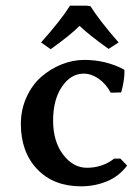

<svg xmlns="http://www.w3.org/2000/svg" viewBox="-20 -653 472 683"><path d="M277.8 -391.1Q231.9 -391.1 200.4 -344.7Q168.9 -298.3 168.9 -224.1Q168.9 -149.9 204.6 -103Q240.2 -56.2 289.1 -56.2Q344.7 -56.2 386.2 -88.9H408.2L432.1 -64Q403.8 -25.9 360.6 -8.1Q317.4 9.8 268.1 9.8Q170.4 9.8 112.3 -51.3Q54.2 -112.3 54.2 -211.9Q54.2 -262.7 74 -306.6Q93.8 -350.6 126.2 -379.2Q158.7 -407.7 198.7 -423.8Q238.8 -439.9 279.8 -439.9Q356.4 -439.9 420.9 -405.8L422.9 -402.8Q422.9 -365.2 411.1 -324.2L374 -323.2Q356 -356 330.1 -373.5Q304.2 -391.1 277.8 -391.1ZM289.1 -632.8 301.8 -630.9Q334.5 -579.1 401.9 -502L366.2 -479Q291.5 -532.7 263.2 -561Q230 -527.8 160.2 -478L126 -502Q196.8 -581.1 229 -632.8Z"/></svg>

Font: Linear Smooth
Style: Bold
Weight: 700
Designer: Philipp H. Poll, Flanker
Foundry: Philipp H. Poll, reworked by Flanker
Version: Version 1.061 | FøM Fix